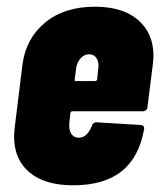

<svg xmlns="http://www.w3.org/2000/svg" viewBox="-20 -545 478 573"><path d="M407 -213H196Q192 -213 190 -208L187 -178Q185 -158 192.5 -146Q200 -134 215 -134Q240 -134 254 -169Q257 -180 268 -180L400 -172Q405 -172 408 -168.5Q411 -165 410 -159Q395 -75 342.5 -33.5Q290 8 198 8Q114 8 68 -30.5Q22 -69 22 -138Q22 -147 24 -165L47 -352Q57 -430 114.5 -477.5Q172 -525 263 -525Q346 -525 392 -485.5Q438 -446 438 -378Q438 -370 436 -352L420 -225Q420 -220 416 -216.5Q412 -213 407 -213ZM207 -339 203 -308Q201 -303 207 -303H264Q268 -303 270 -308L273 -339Q274 -342 274 -349Q274 -364 266.5 -373.5Q259 -383 246 -383Q231 -383 220 -370.5Q209 -358 207 -339Z"/></svg>

Font: Barlow Condensed ExtraBold
Style: Italic
Weight: 800
Width: 3
Italic angle: -7°
Designer: Jeremy Tribby
Foundry: Tribby Type
Version: Version 1.408